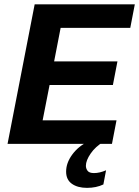

<svg xmlns="http://www.w3.org/2000/svg" viewBox="-20 -679 656 906"><path d="M15.6 0 143.6 -658.7H616.2L594.7 -547.4H266.1L235.4 -389.2H534.2L512.7 -277.8H213.9L181.2 -111.3H529.8L508.3 0ZM390.6 207.5Q346.2 207.5 319.1 188.2Q292 168.9 292 130.9Q292 89.8 320.6 50.8Q349.1 11.7 394.5 -10.3H469.2Q430.7 12.2 408 45.2Q385.3 78.1 385.3 103.5Q385.3 116.2 393.3 127Q401.4 137.7 423.3 137.7Q450.2 137.7 480.5 124.5L467.8 191.4Q434.1 207.5 390.6 207.5Z"/></svg>

Font: Cousine
Style: Bold Italic
Weight: 700
Italic angle: -12°
Monospace: yes
Designer: Steve Matteson
Foundry: Ascender Corporation
Version: Version 1.20